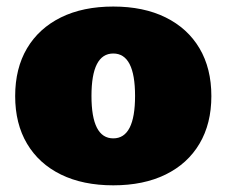

<svg xmlns="http://www.w3.org/2000/svg" viewBox="-20 -552 686 581"><path d="M322.8 8.8Q231 8.8 164.3 -23.9Q97.7 -56.6 61.8 -117.2Q25.9 -177.7 25.9 -261.2Q25.9 -345.2 61.8 -405.8Q97.7 -466.3 164.3 -499.3Q231 -532.2 322.8 -532.2Q414.6 -532.2 481.2 -499.3Q547.9 -466.3 583.7 -405.8Q619.6 -345.2 619.6 -261.2Q619.6 -177.7 583.7 -117.2Q547.9 -56.6 481.2 -23.9Q414.6 8.8 322.8 8.8ZM322.8 -133.3Q388.7 -133.3 388.7 -261.7Q388.7 -390.1 322.8 -390.1Q256.8 -390.1 256.8 -261.7Q256.8 -133.3 322.8 -133.3Z"/></svg>

Font: Bevan
Style: Regular
Weight: 400
Designer: Vernon Adams
Foundry: Vernon Adams
Version: Version 2.100; ttfautohint (v1.8.3)